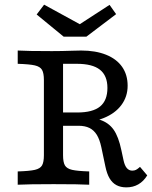

<svg xmlns="http://www.w3.org/2000/svg" viewBox="-20 -786 647 817"><path d="M166.8 -125.8V-445.2Q166.8 -475 158.8 -488.7Q150.9 -502.4 128.4 -507.7Q105.9 -512.9 55.4 -514.5V-571Q96 -568.5 201.1 -568.5Q241.5 -568.5 289.9 -570.2Q307.6 -571 325.4 -571Q386.8 -571 431.4 -553.1Q476 -535.2 499.6 -501.6Q523.1 -468 523.1 -421.1Q523.1 -374.7 496.4 -338.9Q469.7 -303.1 420.7 -283.5Q371.7 -263.9 308 -263.9H213.9V-307.3H308.6Q374.7 -307.3 405.9 -332.9Q437.1 -358.5 437.1 -411.8Q437.1 -464 405.3 -489.3Q373.5 -514.5 306.9 -514.5H248.3V-125.8Q248.3 -96 256.2 -82.3Q264.2 -68.5 286.7 -63.3Q309.2 -58.1 359.6 -56.5V0Q319.7 -2.4 208 -2.4Q100.5 -2.4 55.4 0V-56.5Q106 -58.1 128.5 -63.3Q151 -68.5 158.9 -82.2Q166.8 -95.9 166.8 -125.8ZM428.3 -78.2 411 -160.3Q404 -192.7 391.9 -212.3Q379.7 -232 360.8 -241.4Q341.9 -250.8 314.1 -250.8H211.3V-288.8H299.3Q366.7 -288.8 404.5 -276.5Q442.3 -264.3 463.4 -234.3Q484.5 -204.4 496.5 -146.6L505.8 -103.3Q510.7 -81.1 519.9 -70.5Q529.2 -59.9 542.9 -59.9Q551.6 -59.9 558.7 -63.3Q565.7 -66.8 575.7 -76L606.5 -39.7Q590.8 -14.2 568.5 -1.5Q546.2 11.3 518 11.3Q493.1 11.3 475.5 1.8Q457.9 -7.6 446.3 -27.1Q434.8 -46.5 428.3 -78.2ZM474.1 -725.8 347.6 -630H250.9L136 -724.3L167.7 -766.1L349 -666.9L293.7 -666.3L446.2 -765.3Z"/></svg>

Font: Playfair Micro SmCond SmLight
Style: Regular
Weight: 360
Width: 4
Designer: Claus Eggers Sørensen
Foundry: Claus Eggers Sørensen
Version: Version 2.100;Glyphs 3.2 (3219)